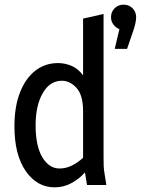

<svg xmlns="http://www.w3.org/2000/svg" viewBox="-20 -795 605 825"><path d="M42 -252Q42 -337 66 -398Q90 -459 132 -491.5Q174 -524 229 -524Q260 -524 288.5 -511.5Q317 -499 337 -471V-715L425 -735V-122Q425 -101 425.5 -83.5Q426 -66 430 -44L437 0H354L345 -54Q320 -26 286.5 -8Q253 10 215 10Q139 10 90.5 -60Q42 -130 42 -252ZM133 -257Q133 -167 162 -119Q191 -71 236 -71Q263 -71 288.5 -83.5Q314 -96 337 -117V-317Q337 -386 309 -417Q281 -448 246 -448Q194 -448 163.5 -394.5Q133 -341 133 -257ZM565 -721Q565 -697 550 -655L526 -585H473L493 -670Q477 -676 467 -690Q457 -704 457 -721Q457 -744 472.5 -759.5Q488 -775 511 -775Q534 -775 549.5 -759.5Q565 -744 565 -721Z"/></svg>

Font: Radio Canada Condensed
Style: Regular
Weight: 400
Width: 3
Designer: Charles Daoud, Etienne Aubert Bonn, Alexandre Saumier Demers, Jacques Le Bailly
Foundry: Radio-Canada
Version: Version 2.104; ttfautohint (v1.8.4.7-5d5b);gftools[0.9.28.de